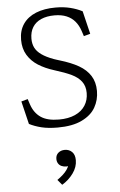

<svg xmlns="http://www.w3.org/2000/svg" viewBox="-69 -789 758 1209"><g transform="rotate(-5 310.0 -184.0)"><path d="M98.5 -26.5 63.5 -171.5 104.5 -183 115.5 -149.5Q133.5 -94.5 174.8 -66Q216 -37.5 290 -37.5Q349.5 -37.5 391.8 -56.5Q434 -75.5 456 -109.8Q478 -144 478 -189Q478 -233 456 -261.8Q434 -290.5 394.5 -309.5Q355 -328.5 287 -349.5Q229.5 -367.5 187.2 -394.2Q145 -421 120.2 -461.8Q95.5 -502.5 95.5 -558Q95.5 -617 124 -658.2Q152.5 -699.5 205 -720.8Q257.5 -742 328.5 -742Q380.5 -742 422.2 -731.5Q464 -721 497.5 -703.5L532.5 -558.5L491.5 -547L480.5 -580.5Q468.5 -616.5 447.5 -641.5Q426.5 -666.5 394.5 -680Q362.5 -693.5 318.5 -693.5Q269 -693.5 233.5 -677.8Q198 -662 179.5 -632Q161 -602 161 -559.5Q161 -527.5 173.2 -502.8Q185.5 -478 213.8 -457.8Q242 -437.5 289.5 -420Q298 -417 306.8 -414.2Q315.5 -411.5 325 -408.5Q397.5 -387 445 -359.8Q492.5 -332.5 518 -292.5Q543.5 -252.5 543.5 -196Q543.5 -139.5 516.8 -92.5Q490 -45.5 430.5 -16.8Q371 12 277.5 12Q218.5 12 175.5 1.5Q132.5 -9 98.5 -26.5ZM325.5 247.5 338.5 255.5Q326.5 261 311 261Q293 261 279.5 254.8Q266 248.5 258.8 236.5Q251.5 224.5 251.5 208.5Q251.5 184 268 170Q284.5 156 309 156Q336.5 156 354.8 174Q373 192 373 226.5Q373 270 344.5 309.2Q316 348.5 274 373.5L246.5 340.5Q267 326 282.2 312.2Q297.5 298.5 308.8 282.5Q320 266.5 325.5 247.5Z"/></g></svg>

Font: Monaspace Xenon Var ExtraLight
Style: Regular
Weight: 200
Designer: Riley Cran and the Lettermatic Team
Version: Version 1.200 (Monaspace Xenon Var)